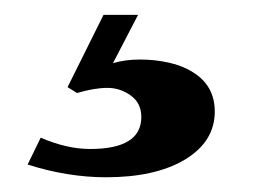

<svg xmlns="http://www.w3.org/2000/svg" viewBox="-20 -19 353 258"><path d="M83.5 106 70.8 98.1 119.1 1H165.5L131.8 65.9Q147.9 61 168.2 61Q188.5 61 207 65.2Q225.6 69.3 239.3 78.1Q268.6 96.2 268.6 130.9Q268.6 171.9 227.1 196.3Q187.5 219.2 122.6 219.2Q70.8 219.2 17.1 202.1L34.7 166Q69.8 181.2 101.1 181.2Q169.9 181.2 169.9 138.2Q169.9 119.6 155.8 109.4Q141.6 99.1 124.3 99.1Q106.9 99.1 83.5 106Z"/></svg>

Font: Stardos Stencil
Style: Bold
Weight: 700
Designer: vernon adams
Foundry: vernon adams
Version: Version 1.000